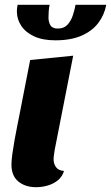

<svg xmlns="http://www.w3.org/2000/svg" viewBox="-20 -760 463 800"><path d="M130.7 20Q85.3 20 56.5 -3.7Q27.7 -27.3 27.7 -74.3Q27.7 -91.7 31.5 -119.2Q35.3 -146.7 40.8 -177.2Q46.3 -207.7 51.8 -235Q57.3 -262.3 60.7 -279.7L105.7 -510L285 -528L208.3 -137.7Q207.3 -129.7 205.3 -117.7Q203.3 -105.7 203.3 -95.7Q203.3 -77.7 213.5 -63.5Q223.7 -49.3 246.7 -47.7Q239.7 -24.3 221.7 -9.3Q203.7 5.7 179.5 12.8Q155.3 20 130.7 20ZM210.7 -592Q157.7 -592 122.2 -608.5Q86.7 -625 68.5 -652.5Q50.3 -680 50.3 -712.7Q50.3 -725 53.3 -740H186.7Q184 -727.3 183 -712.8Q182 -698.3 182 -687Q182 -668 190.2 -654.5Q198.3 -641 220.7 -641Q246.3 -641 261 -656.8Q275.7 -672.7 283.3 -695.7Q291 -718.7 294.7 -740H422.7Q415 -698 389.7 -664.5Q364.3 -631 320 -611.5Q275.7 -592 210.7 -592Z"/></svg>

Font: Sansita Swashed Light
Style: Regular
Weight: 300
Designer: Pablo Cosgaya
Foundry: Omnibus-Type
Version: Version 1.003